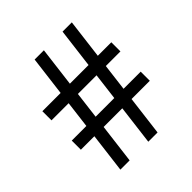

<svg xmlns="http://www.w3.org/2000/svg" viewBox="-198 -883 1026 1026"><g transform="rotate(-45 315.5 -370.0)"><path d="M129 0 157 -224.5H55V-293.5H165.5L184.5 -446.5H55V-515.5H193L221 -740H291L263 -515.5H404L432 -740H502L474 -515.5H576V-446.5H465.5L446.5 -293.5H576V-224.5H438L410 0H340L368 -224.5H227L199 0ZM235.5 -293.5H376.5L395.5 -446.5H254.5Z"/></g></svg>

Font: Encode Sans Expanded Expanded
Style: Regular
Weight: 400
Width: 7
Designer: Multiple Designers
Foundry: Impallari Type
Version: Version 3.000; ttfautohint (v1.8.3) -l 8 -r 50 -G 200 -x 14 